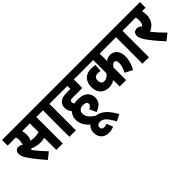

<svg xmlns="http://www.w3.org/2000/svg" viewBox="21 -1454 2633 2633"><g transform="rotate(-45 1337.5 -137.5)"><path d="M555 -513H632V-622H0V-513H159C164 -494 167 -472 167 -449C167 -421 162 -396 154 -374C137 -389 118 -398 95 -398C45 -398 25 -363 25 -326C25 -298 36 -263 64 -221C111 -147 167 -80 251 16L344 -59C289 -116 228 -184 186 -243C193 -247 200 -252 206 -256C240 -238 289 -224 347 -224C375 -224 402 -226 430 -234V0H555ZM335 -332C312 -332 291 -334 271 -338C283 -363 291 -394 291 -434C291 -466 287 -492 281 -513H430V-344C399 -335 372 -332 335 -332Z M809 -513H886V-622H619V-513H684V0H809Z M1125 -282C1101 -282 1077 -280 1055 -274C1046 -287 1041 -300 1041 -313C1041 -324 1043 -331 1050 -337C1057 -345 1067 -348 1095 -348H1283V-513H1360V-622H873V-513H1158V-454H1100C1019 -454 985 -443 956 -417C933 -397 918 -369 918 -330C918 -284 935 -249 956 -222C927 -193 909 -154 909 -106C909 -34 942 29 1006 86C974 112 957 151 957 198C957 281 1013 347 1104 347C1141 347 1174 339 1206 326L1170 234C1153 242 1134 246 1115 246C1087 246 1067 234 1067 200C1067 167 1089 150 1125 150C1191 150 1234 202 1295 312L1389 264C1323 150 1255 64 1145 52C1067 3 1034 -45 1034 -97C1034 -147 1068 -176 1123 -176C1171 -176 1193 -158 1193 -129C1193 -101 1171 -86 1142 -76L1188 24C1271 -7 1316 -51 1316 -131C1316 -211 1261 -282 1125 -282Z M2050 -513V-622H1347V-513H1659V-256C1633 -224 1605 -200 1564 -200C1531 -200 1503 -215 1503 -270C1503 -316 1528 -341 1573 -341C1592 -341 1610 -339 1624 -335L1634 -443C1613 -448 1585 -451 1555 -451C1444 -451 1378 -381 1378 -271C1378 -151 1451 -92 1548 -92C1594 -92 1627 -103 1659 -126V0H1784V-244C1801 -272 1822 -292 1844 -292C1869 -292 1883 -273 1883 -230C1883 -180 1864 -130 1839 -86L1949 -30C1990 -102 2008 -172 2008 -236C2008 -341 1952 -400 1873 -400C1837 -400 1810 -390 1784 -368V-513Z M2227 -513H2304V-622H2037V-513H2102V0H2227Z M2645 -59C2586 -117 2526 -184 2486 -236C2566 -274 2616 -335 2616 -433C2616 -467 2612 -493 2606 -513H2675V-622H2291V-513H2483C2488 -496 2491 -475 2491 -452C2491 -414 2481 -386 2461 -364C2440 -386 2416 -398 2388 -398C2336 -398 2316 -362 2316 -326C2316 -298 2327 -269 2352 -228C2391 -168 2460 -82 2552 16Z"/></g></svg>

Font: Noto Sans Devanagari Condensed
Style: Bold
Weight: 700
Width: 3
Designer: Jelle Bosma - Monotype Design Team
Foundry: Monotype Imaging Inc.
Version: Version 2.004